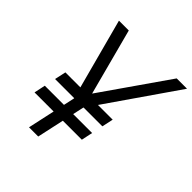

<svg xmlns="http://www.w3.org/2000/svg" viewBox="-211 -952 1105 1105"><g transform="rotate(45 341.0 -400.0)"><path d="M196.5 0 262 -300.5 128.5 -800H208.5L316 -394L598.5 -800H682.5L337 -300.5L271.5 0ZM77 -164.5 91.5 -233.5H476.5L462 -164.5ZM106 -302.5 121 -371.5H506L491 -302.5Z"/></g></svg>

Font: Victor Mono Thin
Style: Italic
Weight: 100
Italic angle: -12°
Monospace: yes
Designer: Rune Bjørnerås
Version: Version 1.561;gftools[0.9.30]